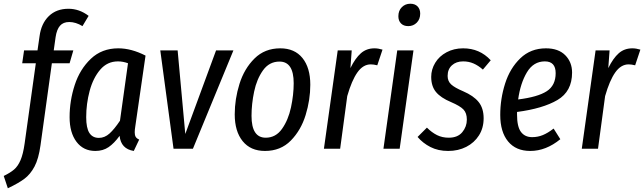

<svg xmlns="http://www.w3.org/2000/svg" viewBox="-78 -797 3452 1029"><path d="M220 -598 210 -527H315L295 -458H200L139 -18Q129 54 107 95.5Q85 137 53 161Q21 185 -36 212L-58 146Q-23 129 -2.5 111.5Q18 94 32 61.5Q46 29 54 -28L114 -458H41L51 -527H123L134 -603Q143 -671 183.5 -710.5Q224 -750 289 -750Q347 -750 397 -712L364 -657Q328 -679 293 -679Q261 -679 243.5 -659Q226 -639 220 -598Z M702 -499 647 -119Q644 -101 644 -88Q644 -73 649 -64Q654 -55 668 -49L639 12Q570 1 563 -69Q534 -29 504 -8.5Q474 12 433 12Q369 12 332 -37Q295 -86 295 -169Q295 -257 322.5 -341.5Q350 -426 409 -482Q468 -538 556 -538Q626 -538 702 -499ZM384 -169Q384 -111 401 -84.5Q418 -58 452 -58Q483 -58 509 -81.5Q535 -105 565 -150L608 -458Q581 -468 554 -468Q497 -468 459 -423.5Q421 -379 402.5 -310Q384 -241 384 -169Z M1173 -527 956 0H852L781 -527H874L915 -79L1080 -527Z M1180 -184Q1180 -266 1205.5 -347.5Q1231 -429 1286 -483.5Q1341 -538 1424 -538Q1501 -538 1543 -486Q1585 -434 1585 -343Q1585 -262 1560 -180.5Q1535 -99 1480.5 -43.5Q1426 12 1342 12Q1265 12 1222.5 -40.5Q1180 -93 1180 -184ZM1496 -351Q1496 -467 1420 -467Q1365 -467 1331.5 -420Q1298 -373 1284 -306Q1270 -239 1270 -176Q1270 -59 1346 -59Q1400 -59 1433.5 -106.5Q1467 -154 1481.5 -221.5Q1496 -289 1496 -351Z M1972 -531 1944 -447Q1924 -452 1909 -452Q1868 -452 1837.5 -409Q1807 -366 1783 -282L1745 0H1658L1732 -527H1807L1800 -432Q1826 -485 1856 -511.5Q1886 -538 1929 -538Q1949 -538 1972 -531Z M2138 -527 2064 0H1977L2051 -527ZM2057 -710Q2057 -740 2075.5 -758.5Q2094 -777 2121 -777Q2146 -777 2160 -762.5Q2174 -748 2174 -724Q2174 -694 2155.5 -675.5Q2137 -657 2110 -657Q2085 -657 2071 -671.5Q2057 -686 2057 -710Z M2552 -474 2510 -424Q2485 -446 2459.5 -457Q2434 -468 2404 -468Q2367 -468 2344 -447Q2321 -426 2321 -390Q2321 -362 2340 -344.5Q2359 -327 2404 -308Q2460 -284 2487 -250.5Q2514 -217 2514 -163Q2514 -111 2489 -71.5Q2464 -32 2421 -10Q2378 12 2324 12Q2270 12 2229 -9Q2188 -30 2160 -63L2210 -113Q2236 -87 2264 -73Q2292 -59 2327 -59Q2375 -59 2399.5 -88.5Q2424 -118 2424 -156Q2424 -191 2406 -210Q2388 -229 2339 -250Q2284 -273 2258.5 -304Q2233 -335 2233 -385Q2233 -425 2254.5 -460.5Q2276 -496 2315.5 -517Q2355 -538 2404 -538Q2493 -538 2552 -474Z M2693 -197V-183Q2693 -118 2714 -90Q2735 -62 2774 -62Q2804 -62 2831 -73Q2858 -84 2889 -108L2925 -51Q2848 12 2764 12Q2687 12 2645 -39Q2603 -90 2603 -181Q2603 -267 2629 -349Q2655 -431 2710.5 -484.5Q2766 -538 2848 -538Q2915 -538 2951.5 -501Q2988 -464 2988 -408Q2988 -307 2909.5 -261Q2831 -215 2693 -197ZM2699 -264Q2804 -277 2852 -308Q2900 -339 2900 -405Q2900 -468 2842 -468Q2781 -468 2746 -409.5Q2711 -351 2699 -264Z M3354 -531 3326 -447Q3306 -452 3291 -452Q3250 -452 3219.5 -409Q3189 -366 3165 -282L3127 0H3040L3114 -527H3189L3182 -432Q3208 -485 3238 -511.5Q3268 -538 3311 -538Q3331 -538 3354 -531Z"/></svg>

Font: Fira Sans Extra Condensed
Style: Italic
Weight: 400
Width: 3
Italic angle: -8°
Designer: Carrois Corporate & Edenspiekermann AG
Foundry: Carrois Corporate GbR & Edenspiekermann AG
Version: Version 4.203